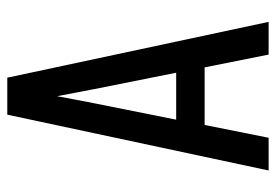

<svg xmlns="http://www.w3.org/2000/svg" viewBox="-138 -638 775 540"><g transform="rotate(-90 250.0 -367.5)"><path d="M41 0 198 -735H302L459 0H367L331 -180H169L133 0ZM316 -260 270 -490Q265 -516 260 -542Q255 -568 250 -595Q245 -568 240 -542Q235 -516 230 -490L184 -260Z"/></g></svg>

Font: Iosevka Custom Medium
Style: Regular
Weight: 500
Monospace: yes
Designer: Belleve Invis
Foundry: Belleve Invis
Version: Version 32.5.0; ttfautohint (v1.8.4)